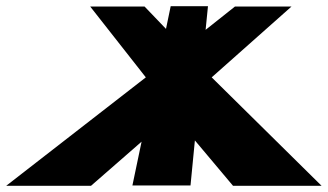

<svg xmlns="http://www.w3.org/2000/svg" viewBox="-31 -598 1055 618"><path d="M1004 0 650.4 -349 907.3 -577H725.3L630.8 -502L638.4 -578H518.4L503.3 -505L434.3 -577H259.3L438.4 -349L-11 0H262L424.7 -142L395.2 -1H582.2L596.3 -146L719 0Z"/></svg>

Font: Hussar Milosc
Style: Obl
Weight: 700
Foundry: Cannot Into Space Fonts
Version: Version 1.02